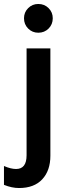

<svg xmlns="http://www.w3.org/2000/svg" viewBox="-62 -751 339 968"><path d="M-42 181V86Q-7 101 19 101Q72 101 72 32V-507H192V34Q192 109 151 153Q110 197 34 197Q-2 197 -42 181ZM59 -659Q59 -689 80 -710Q101 -731 131 -731Q162 -731 183 -710Q204 -689 204 -659Q204 -628 183 -607Q162 -586 131 -586Q101 -586 80 -607Q59 -628 59 -659Z"/></svg>

Font: Hind SemiBold
Style: Regular
Weight: 600
Designer: Manushi Parikh, Satya Rajpurohit
Foundry: Indian Type Foundry
Version: Version 2.001;PS 1.0;hotconv 1.0.79;makeotf.lib2.5.61930; tt